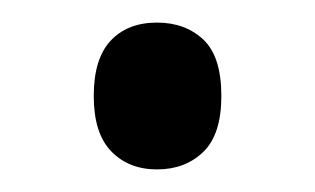

<svg xmlns="http://www.w3.org/2000/svg" viewBox="-20 -438 279 170"><path d="M63 -353Q63 -386 78 -402Q93 -418 119 -418Q144 -418 160 -403Q176 -388 176 -353Q176 -319 160 -303.5Q144 -288 119 -288Q94 -288 78.5 -304Q63 -320 63 -353Z"/></svg>

Font: Noto Sans Thai Condensed
Style: Regular
Weight: 400
Width: 3
Designer: Monotype Design Team
Foundry: Monotype Imaging Inc.
Version: Version 2.002